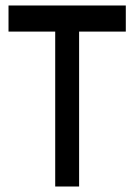

<svg xmlns="http://www.w3.org/2000/svg" viewBox="-20 -679 488 699"><path d="M438 -659V-564H268V0H181V-564H11V-659Z"/></svg>

Font: utamil05
Style: Book
Weight: 400
Designer: Jelle Bosma - Monotype Design Team
Foundry: Monotype Imaging Inc.
Version: Version 2.003